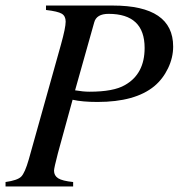

<svg xmlns="http://www.w3.org/2000/svg" viewBox="-20 -673 651 693"><path d="M146 -653H387Q605 -653 605 -505Q605 -465 586.5 -426.5Q568 -388 537 -362Q468 -305 332 -305Q277 -305 242 -313L189 -120Q175 -66 175 -57Q175 -39 190 -29.5Q205 -20 244 -16V0H0V-16Q43 -22 56.5 -35.5Q70 -49 84 -98L200 -512Q217 -573 217 -595Q217 -615 203 -623.5Q189 -632 146 -637ZM320 -592 251 -347Q280 -342 303 -342Q390 -342 431 -366Q502 -406 502 -500Q502 -623 372 -623Q328 -623 320 -592Z"/></svg>

Font: STIX MathJax Main
Style: Italic
Weight: 400
Italic angle: -16.33°
Designer: MicroPress Inc., with final additions and corrections provided by Coen Hoffman, Elsevier (retired)
Version: Version 1.1.1